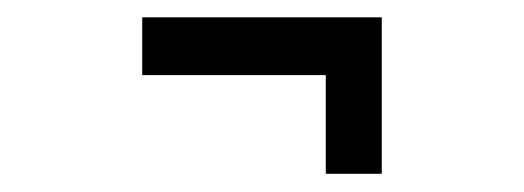

<svg xmlns="http://www.w3.org/2000/svg" viewBox="-20 -356 590 216"><path d="M140 -271.5V-336.5H346.5H409.5V-160.5H346.5V-271.5Z"/></svg>

Font: Trispace SemiCondensed Light
Style: Regular
Weight: 300
Width: 4
Designer: Tyler Finck
Foundry: Etcetera Type Company
Version: Version 1.210; ttfautohint (v1.8.3)